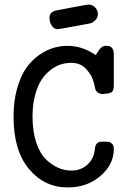

<svg xmlns="http://www.w3.org/2000/svg" viewBox="-20 -822 565 850"><path d="M40 -305.2Q40 -375 55.9 -430.9Q71.8 -486.8 96.4 -521.5Q121.1 -556.2 153.6 -578.6Q186 -601.1 217 -610.1Q248 -619.1 278.8 -619.1Q344.7 -619.1 403.8 -578.1Q405.8 -581.1 410.4 -588.1Q415 -595.2 416.5 -597.7Q418 -600.1 421.9 -605Q425.8 -609.9 428 -611.3Q430.2 -612.8 434.1 -615.5Q438 -618.2 442.4 -618.7Q446.8 -619.1 452.1 -619.1Q484.4 -619.1 483.9 -580.1V-448.2Q483.9 -439.5 483.4 -434.3Q482.9 -429.2 480 -421.6Q477.1 -414.1 468 -410.6Q459 -407.2 444.8 -407.2Q443.8 -407.2 440.9 -406.5Q438 -405.8 436 -405.8Q421.9 -405.8 413.3 -411.9Q404.8 -418 402.8 -425Q400.9 -432.1 397.9 -445.6Q395 -459 392.1 -466.8Q382.3 -495.6 358.2 -519.8Q334 -543.9 294.9 -543.9Q272.9 -543.9 251 -537.4Q229 -530.8 205.6 -513.4Q182.1 -496.1 164.6 -470Q147 -443.8 135.5 -401.4Q124 -358.9 124 -306.2Q124 -240.2 140.6 -190.7Q157.2 -141.1 184.6 -115.5Q211.9 -89.8 239.5 -78.4Q267.1 -66.9 295.9 -66.9Q338.9 -66.9 367.4 -93.5Q396 -120.1 399.9 -161.1Q400.9 -178.2 408.4 -186Q416 -193.8 421.4 -194.3Q426.8 -194.8 439 -194.8H444.8Q456.1 -194.8 463.1 -193.4Q470.2 -191.9 477.1 -184.3Q483.9 -176.8 483.9 -162.1Q483.9 -94.2 425 -43.2Q366.2 7.8 279.8 7.8Q176.8 7.8 108.4 -73.7Q40 -155.3 40 -305.2ZM199.2 -745.1Q199.2 -771 234.4 -776.9Q365.2 -801.8 371.1 -801.8Q389.2 -801.8 401.1 -789.3Q413.1 -776.9 413.1 -760Q413.1 -743.2 402.1 -732.7Q391.1 -722.2 382.6 -719.5Q374 -716.8 370.1 -716.8Q244.1 -692.9 235.4 -692.9Q221.2 -692.9 212.2 -704.3Q203.1 -715.8 201.2 -726.6Q199.2 -737.3 199.2 -745.1Z"/></svg>

Font: CMU Typewriter Text
Style: Bold
Weight: 700
Version: Version 0.7.0